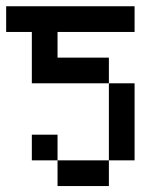

<svg xmlns="http://www.w3.org/2000/svg" viewBox="-20 -687 540 623"><path d="M0 -583.3V-666.7H416.7V-583.3H166.7V-500H333.3V-416.7H83.3V-583.3ZM83.3 -166.7V-250H166.7V-166.7ZM166.7 -166.7H333.3V-83.3H166.7ZM333.3 -166.7V-416.7H416.7V-166.7Z"/></svg>

Font: Galmuri11 Condensed
Style: Regular
Weight: 400
Width: 3
Designer: Lee Minseo (quiple)
Version: Version 2.399;hotconv 1.1.1;makeotfexe 2.6.0 DEVELOPMENT